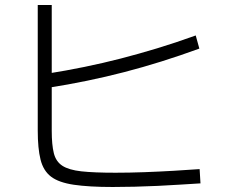

<svg xmlns="http://www.w3.org/2000/svg" viewBox="-20 -772 920 763"><path d="M130 -253.3V-752.2H185.6V-252.2Q185.6 -196.7 193.9 -163.3Q202.2 -130 227.8 -113.3Q253.3 -96.7 303.3 -91.1Q353.3 -85.6 438.9 -85.6Q494.4 -85.6 553.9 -87.8Q613.3 -90 670 -93.3Q726.7 -96.7 773.3 -100L776.7 -43.3Q738.9 -41.1 696.1 -38.3Q653.3 -35.6 606.7 -33.3Q560 -31.1 514.4 -30Q468.9 -28.9 427.8 -28.9Q333.3 -28.9 273.3 -37.8Q213.3 -46.7 182.8 -70Q152.2 -93.3 141.1 -137.8Q130 -182.2 130 -253.3ZM165.6 -478.9Q242.2 -491.1 315.6 -506.1Q388.9 -521.1 460 -539.4Q531.1 -557.8 604.4 -580Q677.8 -602.2 757.8 -631.1L772.2 -578.9Q620 -523.3 474.4 -485.6Q328.9 -447.8 172.2 -423.3Z"/></svg>

Font: Paperlogy 3 Light
Style: Regular
Weight: 300
Designer: redesigned by Lee Juim, glyphs from Gmarket Sans & Montserrat
Foundry: PT&
Version: Version 1.001